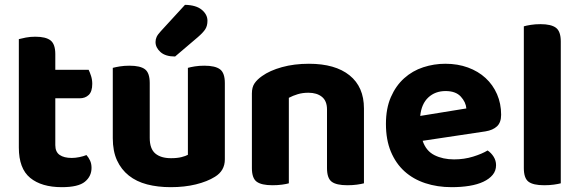

<svg xmlns="http://www.w3.org/2000/svg" viewBox="-20 -760 2404 795"><path d="M209 -159Q209 -131 227 -118.5Q245 -106 277 -106Q292 -106 309 -109.5Q326 -113 338 -118Q347 -108 353 -95Q359 -82 359 -65Q359 -30 331.5 -7.5Q304 15 236 15Q152 15 105 -23.5Q58 -62 58 -149V-598Q69 -601 87 -604.5Q105 -608 126 -608Q170 -608 189.5 -592.5Q209 -577 209 -536V-471H347Q352 -461 357 -445.5Q362 -430 362 -413Q362 -381 347.5 -367Q333 -353 310 -353H209V-159Z M911 -100Q911 -53 870 -28Q838 -8 791 3.5Q744 15 687 15Q633 15 589 3.5Q545 -8 513.5 -33Q482 -58 464.5 -96Q447 -134 447 -188V-479Q458 -482 476 -485Q494 -488 516 -488Q561 -488 580.5 -473Q600 -458 600 -416V-189Q600 -144 623 -124.5Q646 -105 688 -105Q714 -105 731.5 -109.5Q749 -114 758 -119V-479Q768 -482 786 -485Q804 -488 826 -488Q871 -488 891 -473Q911 -458 911 -416ZM746 -740Q792 -739 815.5 -719.5Q839 -700 839 -674Q839 -653 830 -639Q821 -625 799 -606L705 -526Q665 -526 644.5 -544.5Q624 -563 624 -586Q624 -597 628.5 -607Q633 -617 646 -631Z M1334 -307Q1334 -342 1313 -359Q1292 -376 1257 -376Q1233 -376 1213 -370Q1193 -364 1176 -355V-1Q1166 2 1148 4.5Q1130 7 1108 7Q1063 7 1043 -7.5Q1023 -22 1023 -64V-373Q1023 -399 1034 -415Q1045 -431 1065 -445Q1097 -468 1147.5 -482Q1198 -496 1259 -496Q1368 -496 1427.5 -448Q1487 -400 1487 -311V-1Q1476 2 1458 4.5Q1440 7 1418 7Q1373 7 1353.5 -7.5Q1334 -22 1334 -64V-307Z M1730 -177Q1744 -135 1779 -117.5Q1814 -100 1860 -100Q1902 -100 1939 -111.5Q1976 -123 1999 -137Q2014 -127 2024 -111Q2034 -95 2034 -76Q2034 -53 2020 -36Q2006 -19 1981.5 -7.5Q1957 4 1923.5 9.5Q1890 15 1850 15Q1791 15 1741 -1.5Q1691 -18 1655 -50.5Q1619 -83 1598.5 -132Q1578 -181 1578 -247Q1578 -311 1598.5 -358Q1619 -405 1653.5 -436Q1688 -467 1732.5 -481.5Q1777 -496 1824 -496Q1875 -496 1917.5 -480.5Q1960 -465 1990.5 -437Q2021 -409 2038 -370Q2055 -331 2055 -285Q2055 -253 2038 -237Q2021 -221 1990 -216ZM1825 -383Q1782 -383 1753.5 -356.5Q1725 -330 1720 -280L1911 -311Q1909 -337 1888 -360Q1867 -383 1825 -383Z M2233 7Q2188 7 2168.5 -7.5Q2149 -22 2149 -64V-651Q2159 -654 2177.5 -657Q2196 -660 2218 -660Q2262 -660 2282 -645Q2302 -630 2302 -588V-1Q2291 2 2273 4.5Q2255 7 2233 7Z"/></svg>

Font: Baloo Chettan 2
Style: Bold
Weight: 700
Designer: Maithili Shingre, Unnati Kotecha and Ek Type
Foundry: Ek Type
Version: Version 1.640;hotconv 1.0.111;makeotfexe 2.5.65597; ttfautoh